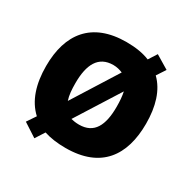

<svg xmlns="http://www.w3.org/2000/svg" viewBox="-176 -928 1149 1154"><g transform="rotate(30 398.5 -351.5)"><path d="M745 -358C745 -477 716 -575 650 -639L690 -700L597 -756L560 -698C516 -716 462 -725 399 -725C158 -725 51 -581 51 -359C51 -234 83 -134 154 -69L113 -8L207 53L248 -11C291 3 341 10 398 10C643 10 745 -137 745 -358ZM255 -358C255 -486 295 -566 399 -566C423 -566 445 -560 464 -552L269 -242C258 -274 255 -313 255 -358ZM541 -358C541 -230 503 -152 398 -152C377 -152 358 -155 342 -159L532 -460C538 -432 541 -398 541 -358Z"/></g></svg>

Font: Noto Sans UI Black
Style: Regular
Weight: 900
Designer: Monotype Design Team
Foundry: Monotype Imaging Inc.
Version: Version 1.901